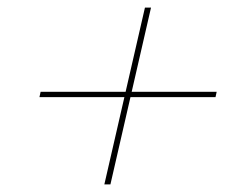

<svg xmlns="http://www.w3.org/2000/svg" viewBox="-20 -565 644 506"><path d="M378 -545 271 -79H255L362 -545ZM551 -323 548 -309H84L87 -323Z"/></svg>

Font: Kantumruy Pro Thin
Style: Italic
Weight: 250
Italic angle: -13°
Version: Version 1.002